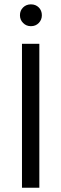

<svg xmlns="http://www.w3.org/2000/svg" viewBox="-20 -879 287 899"><path d="M82.9 0V-674H164.2V0ZM73.4 -807.6Q73.4 -829.8 88.2 -844.2Q103 -858.6 124.8 -858.6Q147.1 -858.6 161.5 -844.2Q176 -829.8 176 -807.6Q176 -786.3 161.5 -771.4Q147.1 -756.4 124.8 -756.4Q103 -756.4 88.2 -771.4Q73.4 -786.3 73.4 -807.6Z"/></svg>

Font: Hind Variable Light
Style: Regular
Weight: 300
Designer: Manushi Parikh, Satya Rajpurohit
Foundry: Indian Type Foundry
Version: Version 3.000